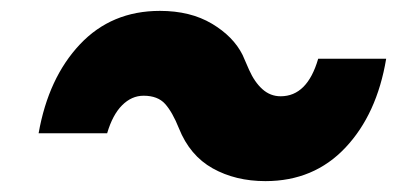

<svg xmlns="http://www.w3.org/2000/svg" viewBox="-20 -493 760 353"><path d="M309 -257Q297 -287 283.5 -302Q270 -317 244 -317Q222 -317 204.5 -299.5Q187 -282 177 -248H51Q69 -350 127 -411.5Q185 -473 274 -473Q330 -473 369.5 -449.5Q409 -426 426 -392Q428 -387 438 -364.5Q448 -342 462.5 -329Q477 -316 496 -316Q545 -316 565 -385H690Q673 -283 615 -221.5Q557 -160 468 -160Q413 -160 371 -183.5Q329 -207 309 -257Z"/></svg>

Font: Oak Sans ExtraBold
Style: Italic
Weight: 800
Italic angle: -9.49998°
Foundry: Erik Kennedy, Walven
Version: Version 1.000